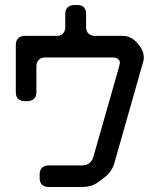

<svg xmlns="http://www.w3.org/2000/svg" viewBox="-20 -643 649 765"><path d="M458 -391Q458 -394 453 -372L352 -18Q342 16 306 16H174Q158 16 148 25Q138 34 138 51V67Q138 83 147 92.5Q156 102 174 102H308Q325 102 341.5 97.5Q358 93 375 80L396 64Q425 42 435 9L550 -395Q553 -404 553 -413Q553 -426 549 -437Q545 -448 538 -458Q508 -500 471 -500H359Q343 -500 333 -509Q323 -518 323 -535V-588Q323 -604 314.5 -613.5Q306 -623 290 -623H276Q260 -623 250 -614Q240 -605 240 -588V-535Q240 -519 231 -509.5Q222 -500 205 -500H78Q63 -500 53 -491Q43 -482 43 -464V-275Q43 -259 52 -249.5Q61 -240 78 -240H90Q105 -240 115 -249Q125 -258 125 -275V-378Q125 -394 134 -404Q143 -414 160 -414H431Q447 -414 454 -404Q458 -400 458 -391Z"/></svg>

Font: WD-XL Lubrifont TC
Style: Regular
Weight: 400
Designer: [WD-XL Lubrifont] Copyright 2020-2022 (c) NightFurySL2001, Skr-ZERO; [ZCOOL QingKe HuangYou] Copyright 2018-2022 (c) The
Version: Version 2.001;hotconv 1.1.1;makeotfexe 2.6.0